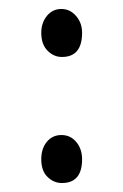

<svg xmlns="http://www.w3.org/2000/svg" viewBox="-20 -397 275 428"><path d="M118 -270Q100 -270 86 -284Q72 -298 72 -324Q72 -346 84.5 -361.5Q97 -377 117 -377Q136 -377 149.5 -361.5Q163 -346 163 -324Q163 -270 118 -270ZM118 11Q100 11 86 -2.5Q72 -16 72 -42Q72 -66 84.5 -81Q97 -96 117 -96Q137 -96 150 -80.5Q163 -65 163 -42Q163 11 118 11Z"/></svg>

Font: Hoogli
Style: Regular
Weight: 400
Designer: Anand Singh Naorem
Foundry: Brand New Type
Version: Version 1.00 b007